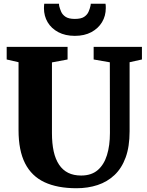

<svg xmlns="http://www.w3.org/2000/svg" viewBox="-20 -992 782 1020"><path d="M386.5 8Q285 8 216.5 -24Q148 -56 113.2 -124.2Q78.5 -192.5 78.5 -300.5V-661.5L15.5 -676V-743H339V-676L256 -660.5V-285Q256 -230 265.2 -188Q274.5 -146 293.8 -117.2Q313 -88.5 342 -74Q371 -59.5 411 -59.5Q465.5 -59.5 499 -88.2Q532.5 -117 548.2 -167.8Q564 -218.5 564 -285.5L563.5 -661L477.5 -676V-743H734V-676L668.5 -661.5V-294.5Q668.5 -213 647.5 -155.5Q626.5 -98 588.2 -62Q550 -26 498.5 -9Q447 8 386.5 8ZM377.5 -801.5Q327 -801.5 290 -821Q253 -840.5 233.2 -873.8Q213.5 -907 213.5 -948.5Q213.5 -955 214 -961Q214.5 -967 215 -972H293.5Q293.5 -970 293.8 -966.5Q294 -963 294.5 -960Q298 -946 304.8 -930Q311.5 -914 328.2 -902.8Q345 -891.5 377.5 -891.5Q410.5 -891.5 427 -902.5Q443.5 -913.5 450.5 -929.8Q457.5 -946 460.5 -960Q461.5 -963 461.8 -966.5Q462 -970 462 -972H540.5Q541.5 -967 541.8 -961.2Q542 -955.5 542 -949Q542 -907.5 522 -874.2Q502 -841 465.2 -821.2Q428.5 -801.5 377.5 -801.5Z"/></svg>

Font: Merriweather 24pt Black
Style: Regular
Weight: 900
Designer: Eben Sorkin
Foundry: Eben Sorkin
Version: Version 2.100